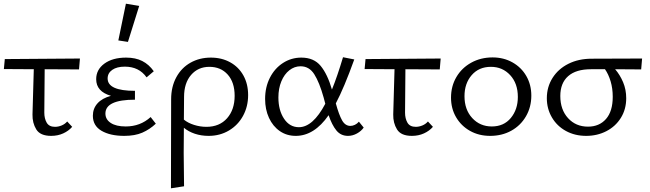

<svg xmlns="http://www.w3.org/2000/svg" viewBox="-20 -731 3520 1040"><path d="M222 -356 220 -121Q220 -89 233 -66.5Q246 -44 278 -44Q296 -44 314 -51.5Q332 -59 344 -73L371 -44Q352 -22 322.5 -8.5Q293 5 257 5Q198 5 176.5 -30Q155 -65 156 -111L163 -356L1 -357L6 -411L413 -414L408 -355Z M824 -61Q791 -30 751 -12.5Q711 5 653 5Q577 5 530 -22.5Q483 -50 483 -104Q483 -143 508 -171Q533 -199 581 -212Q501 -235 501 -302Q501 -354 545.5 -386.5Q590 -419 663 -419Q714 -419 750.5 -400.5Q787 -382 813 -345L774 -312Q733 -370 656 -370Q613 -370 588 -352.5Q563 -335 563 -306Q563 -239 711 -239V-191Q551 -191 551 -116Q551 -84 580 -65Q609 -46 661 -46Q740 -46 796 -97ZM621 -512 662 -711 734 -699 673 -504Z M1324 -216Q1324 -154 1296.5 -103.5Q1269 -53 1220 -24Q1171 5 1110 5Q1070 5 1035.5 -6.5Q1001 -18 976 -39L975 98Q975 152 977 278L906 289Q907 125 907 -193Q907 -261 935 -312.5Q963 -364 1012 -391.5Q1061 -419 1122 -419Q1181 -419 1227 -393.5Q1273 -368 1298.5 -322Q1324 -276 1324 -216ZM1251 -212Q1251 -285 1213.5 -327Q1176 -369 1114 -369Q1053 -369 1015 -325Q977 -281 977 -206L976 -83Q998 -65 1031 -54.5Q1064 -44 1098 -44Q1169 -44 1210 -90.5Q1251 -137 1251 -212Z M1950 -40Q1937 -21 1913.5 -8Q1890 5 1865 5Q1826 5 1802 -24.5Q1778 -54 1760 -107Q1682 5 1582 5Q1533 5 1495.5 -21Q1458 -47 1437 -92.5Q1416 -138 1416 -195Q1416 -259 1442 -310Q1468 -361 1513 -390Q1558 -419 1612 -419Q1680 -419 1717 -374Q1754 -329 1778 -246Q1807 -317 1838 -421L1899 -409Q1844 -256 1799 -171Q1816 -109 1833 -79Q1850 -49 1878 -49Q1890 -49 1902.5 -55Q1915 -61 1924 -72ZM1742 -169 1733 -203Q1710 -285 1682.5 -328.5Q1655 -372 1608 -372Q1575 -372 1547.5 -350.5Q1520 -329 1504 -290.5Q1488 -252 1488 -203Q1488 -134 1518.5 -88Q1549 -42 1599 -42Q1675 -42 1742 -169Z M2176 -356 2174 -121Q2174 -89 2187 -66.5Q2200 -44 2232 -44Q2250 -44 2268 -51.5Q2286 -59 2298 -73L2325 -44Q2306 -22 2276.5 -8.5Q2247 5 2211 5Q2152 5 2130.5 -30Q2109 -65 2110 -111L2117 -356L1955 -357L1960 -411L2367 -414L2362 -355Z M2423 -202Q2423 -264 2452 -313.5Q2481 -363 2532.5 -391.5Q2584 -420 2648 -420Q2708 -420 2756 -393Q2804 -366 2831 -319Q2858 -272 2858 -213Q2858 -151 2829 -101Q2800 -51 2749.5 -23Q2699 5 2635 5Q2574 5 2526 -22Q2478 -49 2450.5 -96Q2423 -143 2423 -202ZM2785 -206Q2785 -279 2743.5 -324Q2702 -369 2639 -369Q2574 -369 2535 -324Q2496 -279 2496 -210Q2496 -137 2538 -91.5Q2580 -46 2644 -46Q2709 -46 2747 -92Q2785 -138 2785 -206Z M3453 -355Q3406 -356 3312 -356Q3338 -326 3355 -286Q3372 -246 3372 -199Q3372 -139 3343 -92.5Q3314 -46 3264.5 -20.5Q3215 5 3155 5Q3094 5 3045.5 -21.5Q2997 -48 2969.5 -95Q2942 -142 2942 -199Q2942 -260 2973 -309Q3004 -358 3059 -385.5Q3114 -413 3185 -413L3458 -414ZM3257 -356H3181Q3100 -356 3057.5 -318.5Q3015 -281 3015 -211Q3015 -137 3057 -91Q3099 -45 3165 -45Q3226 -45 3262.5 -86.5Q3299 -128 3299 -207Q3299 -252 3287.5 -290.5Q3276 -329 3257 -356Z"/></svg>

Font: Ysabeau
Style: Regular
Weight: 400
Designer: Christian Thalmann (Catharsis Fonts)
Version: Version 0.003